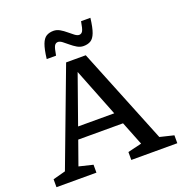

<svg xmlns="http://www.w3.org/2000/svg" viewBox="-160 -1069 1144 1208"><g transform="rotate(-20 412.0 -465.5)"><path d="M728 -75.5 821 -53V0H513V-53L606 -75.5L543 -234.5H243L186.5 -75.5L279.5 -53V0H12V-53L96 -75.5L337.5 -717H469ZM270.5 -312.5H512.5L385 -635.5ZM577 -928.5Q569.5 -865 557 -832.2Q544.5 -799.5 525 -787.8Q505.5 -776 477 -776Q455 -776 434.5 -788Q414 -800 395.5 -815.8Q377 -831.5 361.2 -843.5Q345.5 -855.5 332.5 -855.5Q317.5 -855.5 309 -841.5Q300.5 -827.5 292.5 -778.5H230Q237.5 -842 250 -874.8Q262.5 -907.5 282.2 -919.2Q302 -931 330 -931Q352 -931 372.5 -919Q393 -907 411.5 -891.2Q430 -875.5 446 -863.5Q462 -851.5 474.5 -851.5Q489.5 -851.5 498 -865.5Q506.5 -879.5 514.5 -928.5Z"/></g></svg>

Font: Newsreader Caption
Style: Regular
Weight: 400
Designer: Hugues Gentile
Foundry: Production Type
Version: Version 1.001